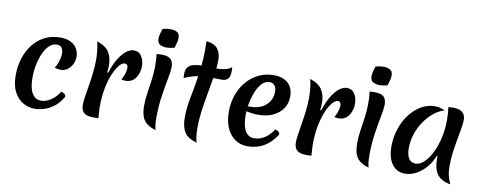

<svg xmlns="http://www.w3.org/2000/svg" viewBox="-69 -1130 3818 1523"><g transform="rotate(10 1840.0 -368.5)"><path d="M188 -226Q188 -144 213.5 -100.5Q239 -57 287 -57Q324 -57 363.5 -82Q403 -107 433 -155Q450 -151 460 -142.5Q470 -134 470 -120Q439 -67 400 -37.5Q361 -8 321 3.5Q281 15 247 15Q198 15 153.5 -10Q109 -35 81.5 -87.5Q54 -140 54 -221Q54 -291 73.5 -355Q93 -419 131 -469Q169 -519 224.5 -548Q280 -577 351 -577Q405 -577 439 -558.5Q473 -540 488.5 -510.5Q504 -481 504 -449Q504 -418 490.5 -389.5Q477 -361 452.5 -343Q428 -325 395 -325Q384 -325 372 -327.5Q360 -330 348 -335Q361 -350 372.5 -382.5Q384 -415 386 -447Q387 -475 376 -496Q365 -517 334 -517Q300 -517 273 -491Q246 -465 227 -421.5Q208 -378 198 -327Q188 -276 188 -226Z M773 -368Q798 -445 828.5 -491.5Q859 -538 888.5 -558Q918 -578 943 -578Q985 -578 1006.5 -544Q1028 -510 1028 -466Q1028 -433 1016.5 -401.5Q1005 -370 981 -349.5Q957 -329 919 -329Q900 -329 885 -334Q895 -349 905 -374.5Q915 -400 916 -425Q918 -441 912 -452Q906 -463 890 -463Q871 -463 848 -437Q825 -411 803.5 -362Q782 -313 768 -243Q754 -173 754 -85Q754 -65 756 -44Q758 -23 759 0Q748 1 738.5 1.5Q729 2 721 2Q667 2 643 -18Q619 -38 619 -84Q619 -106 625 -146.5Q631 -187 639.5 -238Q648 -289 654.5 -343.5Q661 -398 661 -448Q661 -487 657 -525Q653 -563 644 -598Q718 -573 743.5 -529Q769 -485 769 -427Q769 -417 768 -401Q767 -385 765 -369Z M1211 -88Q1211 -52 1214 -25.5Q1217 1 1223 15Q1173 1 1146 -22.5Q1119 -46 1109 -80.5Q1099 -115 1099 -164Q1099 -208 1107 -262Q1115 -316 1123 -372Q1131 -428 1131 -479Q1131 -505 1130 -530.5Q1129 -556 1125 -581Q1133 -582 1143.5 -582.5Q1154 -583 1163 -583Q1218 -583 1239.5 -563Q1261 -543 1261 -497Q1261 -468 1249 -407Q1237 -346 1224.5 -264Q1212 -182 1211 -88ZM1257 -655Q1242 -650 1224.5 -647.5Q1207 -645 1190 -645Q1164 -645 1141.5 -656.5Q1119 -668 1119 -704Q1119 -724 1125 -744Q1131 -764 1137 -784Q1152 -789 1169.5 -791.5Q1187 -794 1204 -794Q1230 -794 1252.5 -782.5Q1275 -771 1275 -735Q1275 -715 1269 -695Q1263 -675 1257 -655Z M1546 -63Q1546 -21 1550 10.5Q1554 42 1560 57Q1486 36 1459.5 -7Q1433 -50 1433 -122Q1433 -205 1450 -286.5Q1467 -368 1481 -465Q1455 -461 1428 -452.5Q1401 -444 1370 -430Q1369 -438 1368.5 -446Q1368 -454 1368 -462Q1368 -500 1384.5 -519Q1401 -538 1429 -545Q1457 -552 1492 -553Q1495 -583 1497 -616Q1499 -649 1499 -685Q1499 -701 1498.5 -717.5Q1498 -734 1498 -750Q1560 -743 1588 -710Q1616 -677 1616 -618Q1616 -602 1615 -585Q1614 -568 1612 -550Q1647 -550 1679.5 -556.5Q1712 -563 1734 -582Q1735 -575 1735.5 -567.5Q1736 -560 1736 -553Q1736 -503 1718 -486.5Q1700 -470 1670 -470Q1651 -470 1634 -470.5Q1617 -471 1601 -471Q1591 -407 1578 -337Q1565 -267 1555.5 -197Q1546 -127 1546 -63Z M1962 15Q1904 15 1860.5 -15.5Q1817 -46 1793 -100.5Q1769 -155 1769 -229Q1769 -303 1791.5 -366.5Q1814 -430 1855 -477Q1896 -524 1951 -550.5Q2006 -577 2071 -577Q2146 -577 2187 -538.5Q2228 -500 2228 -432Q2228 -377 2199.5 -335Q2171 -293 2120.5 -269.5Q2070 -246 2003 -246Q1977 -246 1952.5 -249Q1928 -252 1906 -257Q1905 -241 1905 -226Q1905 -143 1930 -100Q1955 -57 2002 -57Q2092 -57 2157 -155Q2194 -146 2194 -120Q2108 15 1962 15ZM2048 -517Q2010 -517 1982 -484.5Q1954 -452 1936 -401.5Q1918 -351 1910 -298H1928Q2008 -298 2055.5 -340Q2103 -382 2103 -452Q2103 -481 2088 -499Q2073 -517 2048 -517Z M2489 -368Q2514 -445 2544.5 -491.5Q2575 -538 2604.5 -558Q2634 -578 2659 -578Q2701 -578 2722.5 -544Q2744 -510 2744 -466Q2744 -433 2732.5 -401.5Q2721 -370 2697 -349.5Q2673 -329 2635 -329Q2616 -329 2601 -334Q2611 -349 2621 -374.5Q2631 -400 2632 -425Q2634 -441 2628 -452Q2622 -463 2606 -463Q2587 -463 2564 -437Q2541 -411 2519.5 -362Q2498 -313 2484 -243Q2470 -173 2470 -85Q2470 -65 2472 -44Q2474 -23 2475 0Q2464 1 2454.5 1.5Q2445 2 2437 2Q2383 2 2359 -18Q2335 -38 2335 -84Q2335 -106 2341 -146.5Q2347 -187 2355.5 -238Q2364 -289 2370.5 -343.5Q2377 -398 2377 -448Q2377 -487 2373 -525Q2369 -563 2360 -598Q2434 -573 2459.5 -529Q2485 -485 2485 -427Q2485 -417 2484 -401Q2483 -385 2481 -369Z M2927 -88Q2927 -52 2930 -25.5Q2933 1 2939 15Q2889 1 2862 -22.5Q2835 -46 2825 -80.5Q2815 -115 2815 -164Q2815 -208 2823 -262Q2831 -316 2839 -372Q2847 -428 2847 -479Q2847 -505 2846 -530.5Q2845 -556 2841 -581Q2849 -582 2859.5 -582.5Q2870 -583 2879 -583Q2934 -583 2955.5 -563Q2977 -543 2977 -497Q2977 -468 2965 -407Q2953 -346 2940.5 -264Q2928 -182 2927 -88ZM2973 -655Q2958 -650 2940.5 -647.5Q2923 -645 2906 -645Q2880 -645 2857.5 -656.5Q2835 -668 2835 -704Q2835 -724 2841 -744Q2847 -764 2853 -784Q2868 -789 2885.5 -791.5Q2903 -794 2920 -794Q2946 -794 2968.5 -782.5Q2991 -771 2991 -735Q2991 -715 2985 -695Q2979 -675 2973 -655Z M3455 -172Q3435 -119 3399.5 -77.5Q3364 -36 3319.5 -12Q3275 12 3229 12Q3163 12 3125 -40Q3087 -92 3087 -182Q3087 -257 3109.5 -324.5Q3132 -392 3171.5 -444Q3211 -496 3262.5 -526Q3314 -556 3371 -556Q3418 -556 3452 -537Q3404 -522 3363 -487.5Q3322 -453 3291 -406Q3260 -359 3242.5 -304Q3225 -249 3225 -193Q3225 -140 3243.5 -110.5Q3262 -81 3296 -81Q3333 -81 3366.5 -112.5Q3400 -144 3427 -198.5Q3454 -253 3469.5 -322Q3485 -391 3485 -465Q3485 -495 3483 -522Q3481 -549 3478 -568Q3492 -570 3519 -570Q3616 -570 3616 -488Q3616 -462 3609 -421Q3602 -380 3592.5 -329Q3583 -278 3575.5 -222Q3568 -166 3568 -111Q3568 -68 3575 -36.5Q3582 -5 3599 33Q3524 19 3492 -24Q3460 -67 3460 -154Q3460 -165 3461 -170Z"/></g></svg>

Font: Merienda SemiBold
Style: Regular
Weight: 600
Designer: Eduardo Rodriguez Tunni
Foundry: Eduardo Rodriguez Tunni
Version: Version 2.001; ttfautohint (v1.8.4.7-5d5b)